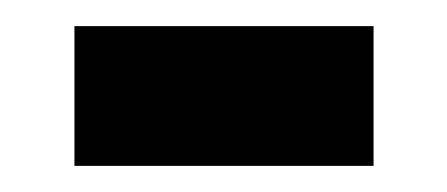

<svg xmlns="http://www.w3.org/2000/svg" viewBox="-20 -344 342 147"><path d="M37 -217V-324H266V-217Z"/></svg>

Font: Archivo SemiCondensed SemiBold
Style: Regular
Weight: 600
Width: 4
Designer: Hector Gatti
Foundry: Omnibus-Type
Version: Version 2.001; ttfautohint (v1.8.3)